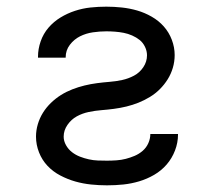

<svg xmlns="http://www.w3.org/2000/svg" viewBox="-20 -548 640 576"><path d="M301 8Q277 8 253 5.5Q229 3 206 -3.5Q183 -10 161 -21.5Q139 -33 122.5 -50.5Q106 -68 97 -91Q88 -114 88 -138Q88 -157 93.5 -175.5Q99 -194 109 -210Q119 -226 133 -239.5Q147 -253 163 -263Q179 -273 197 -280Q215 -287 233.5 -291.5Q252 -296 271 -298.5Q290 -301 309 -302.5Q328 -304 346.5 -308Q365 -312 382 -321Q399 -330 410 -346.5Q421 -363 421 -382Q421 -395 415 -407.5Q409 -420 399 -428Q389 -436 376.5 -441.5Q364 -447 351 -449.5Q338 -452 325 -453Q312 -454 299 -454Q279 -454 258.5 -451Q238 -448 220 -439Q202 -430 189.5 -413.5Q177 -397 177 -376V-375H94V-378Q94 -401 102 -424Q110 -447 125.5 -465Q141 -483 161.5 -495.5Q182 -508 205 -515.5Q228 -523 251.5 -525.5Q275 -528 299 -528Q322 -528 345.5 -525.5Q369 -523 391.5 -516.5Q414 -510 435 -498Q456 -486 471.5 -468.5Q487 -451 495.5 -428.5Q504 -406 504 -383Q504 -363 498.5 -344.5Q493 -326 483 -310Q473 -294 459.5 -280.5Q446 -267 429.5 -257Q413 -247 395.5 -240Q378 -233 359.5 -228.5Q341 -224 322 -221.5Q303 -219 284 -217.5Q265 -216 246 -212Q227 -208 210.5 -199Q194 -190 182.5 -173.5Q171 -157 171 -138Q171 -125 178 -112.5Q185 -100 196 -91.5Q207 -83 220 -78Q233 -73 246.5 -70Q260 -67 273.5 -66.5Q287 -66 301 -66Q315 -66 329.5 -67Q344 -68 357.5 -71.5Q371 -75 384 -80.5Q397 -86 408 -95.5Q419 -105 425 -118.5Q431 -132 431 -146H514V-144Q514 -120 505 -96.5Q496 -73 480 -54.5Q464 -36 442.5 -23.5Q421 -11 397.5 -4Q374 3 350 5.5Q326 8 301 8Z"/></svg>

Font: Nova Nerd Font
Style: Regular
Weight: 400
Designer: Belleve Invis
Foundry: Belleve Invis
Version: Version 24.1.4; ttfautohint (v1.8.4);Nerd Fonts 3.1.1